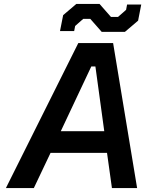

<svg xmlns="http://www.w3.org/2000/svg" viewBox="-20 -956 738 976"><path d="M497 -794 439 -860H403L362 -824L357 -798H285L301 -879L368 -936H486L544 -870H580L621 -906L626 -933H698L682 -851L615 -794ZM10 0 378 -737H555L677 0H549L524 -179H237L152 0ZM289 -289H510L465 -618H444Z"/></svg>

Font: Tomorrow Medium
Style: Italic
Weight: 500
Italic angle: -10°
Designer: Tony de Marco, Monica Rizzolli
Foundry: Just in Type
Version: Version 2.002